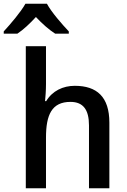

<svg xmlns="http://www.w3.org/2000/svg" viewBox="-62 -1007 678 1027"><path d="M189 -987H74C49 -942 -7 -877 -42 -839V-827H31C64 -849 97 -880 130 -916C164 -880 200 -848 233 -827H306V-839C271 -876 213 -942 189 -987ZM184 -760H76V0H184V-271C184 -393 215 -462 315 -462C383 -462 414 -420 414 -336V0H523V-351C523 -489 456 -548 338 -548C275 -548 218 -521 185 -466H179C181 -487 184 -523 184 -557Z"/></svg>

Font: Noto Sans Thai Medium
Style: Regular
Weight: 500
Designer: Monotype Design Team
Foundry: Monotype Imaging Inc.
Version: Version 1.901